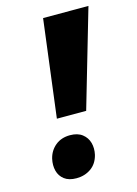

<svg xmlns="http://www.w3.org/2000/svg" viewBox="-105 -716 559 785"><g transform="rotate(-15 174.5 -324.0)"><path d="M105 -246 157 -658H349L229 -246ZM120 10Q88 10 69 -4.5Q50 -19 44 -42.5Q38 -66 44 -93Q52 -126 77 -146.5Q102 -167 139 -167Q171 -167 190.5 -152Q210 -137 216.5 -113.5Q223 -90 217 -63Q208 -27 181.5 -8.5Q155 10 120 10Z"/></g></svg>

Font: Ysabeau Office Black
Style: Italic
Weight: 900
Italic angle: -12°
Designer: Christian Thalmann (Catharsis Fonts)
Version: Version 2.001;gftools[0.9.30]; featfreeze: tnum,lnum,ss02